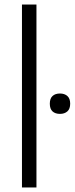

<svg xmlns="http://www.w3.org/2000/svg" viewBox="-20 -828 330 848"><path d="M77 -808H141V0H77ZM245 -325Q224 -325 212 -336Q200 -347 200 -370Q200 -393 212 -404Q224 -415 245 -415Q265 -415 277.5 -404Q290 -393 290 -370Q290 -347 277.5 -336Q265 -325 245 -325Z"/></svg>

Font: Encode Sans Narrow
Style: Light
Weight: 300
Designer: Pablo Impallari, Andres Torresi
Foundry: Pablo Impallari, Andres Torresi
Version: Version 1.000; ttfautohint (v1.00) -l 8 -r 50 -G 200 -x 14 -